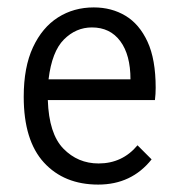

<svg xmlns="http://www.w3.org/2000/svg" viewBox="-20 -488 490 518"><path d="M245 10Q153 10 98.5 -49.5Q44 -109 44 -227Q44 -307 69 -360.5Q94 -414 136.5 -441Q179 -468 233 -468Q281 -468 318.5 -445.5Q356 -423 378 -375.5Q400 -328 400 -251Q400 -242 399.5 -234.5Q399 -227 398 -218H109Q112 -127 151 -87Q190 -47 246 -47Q310 -47 351 -96L389 -58Q335 10 245 10ZM111 -274H332Q332 -340 304.5 -377Q277 -414 228 -414Q185 -414 152.5 -381.5Q120 -349 111 -274Z"/></svg>

Font: Inconsolata SemiCondensed
Style: Regular
Weight: 400
Width: 4
Monospace: yes
Designer: Raph Levien, Cyreal, Brenton Simpson
Foundry: Raph Levien, Cyreal, Google
Version: Version 3.001; ttfautohint (v1.8.2.53-6de2)